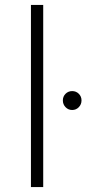

<svg xmlns="http://www.w3.org/2000/svg" viewBox="-20 -762 352 782"><path d="M106 0V-742H156V0ZM301 -325.5Q290 -314 274 -314Q258 -314 247 -325.5Q236 -337 236 -353Q236 -369 247 -380Q258 -391 274 -391Q290 -391 301 -380Q312 -369 312 -353Q312 -337 301 -325.5Z"/></svg>

Font: mBank Light
Style: Regular
Weight: 300
Designer: Julieta Ulanovsky
Foundry: Julieta Ulanovsky
Version: Version 7.200;PS 007.200;hotconv 1.0.88;makeotf.lib2.5.64775